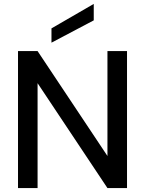

<svg xmlns="http://www.w3.org/2000/svg" viewBox="-20 -961 741 981"><path d="M72 0V-700H172L529 -164V-700H629V0H529L172 -536V0ZM243 -743V-816L459 -941V-857Z"/></svg>

Font: DM Sans 24pt Medium
Style: Regular
Weight: 500
Designer: Colophon Foundry, Jonny Pinhorn
Foundry: Colophon Foundry
Version: Version 4.004;gftools[0.9.30]